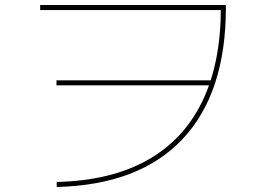

<svg xmlns="http://www.w3.org/2000/svg" viewBox="-20 -730 1040 765"><path d="M206 -5Q420 -10 565.5 -91Q711 -172 785.5 -325Q860 -478 860 -700L870 -690H140V-710H880V-700Q880 -359 707.5 -176Q535 7 206 15ZM205 -390V-410H825V-390Z"/></svg>

Font: M PLUS 2 Thin
Style: Regular
Weight: 100
Designer: Coji Morishita
Foundry: UNDERFOREST DESIGN
Version: Version 1.001